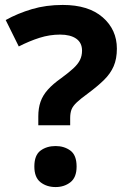

<svg xmlns="http://www.w3.org/2000/svg" viewBox="-20 -744 517 777"><path d="M135 -273Q135 -306 144 -332Q153 -358 173.5 -381Q194 -404 228 -428Q258 -450 276.5 -467Q295 -484 303.5 -501Q312 -518 312 -539Q312 -571 288.5 -587.5Q265 -604 223 -604Q181 -604 140 -591Q99 -578 56 -556L3 -663Q52 -690 109 -707Q166 -724 234 -724Q338 -724 395.5 -674Q453 -624 453 -547Q453 -506 440 -476Q427 -446 401 -420.5Q375 -395 336 -366Q307 -345 291 -330Q275 -315 269.5 -301Q264 -287 264 -266V-237H135ZM119 -70Q119 -116 144 -134.5Q169 -153 205 -153Q240 -153 265 -134.5Q290 -116 290 -70Q290 -26 265 -6.5Q240 13 205 13Q169 13 144 -6.5Q119 -26 119 -70Z"/></svg>

Font: Noto Sans Javanese
Style: Regular
Weight: 400
Designer: Monotype Design Team
Foundry: Monotype Imaging Inc.
Version: Version 2.004